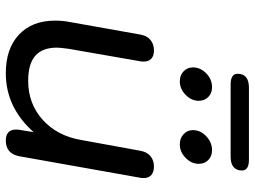

<svg xmlns="http://www.w3.org/2000/svg" viewBox="-128 -739 877 661"><g transform="rotate(90 310.5 -408.5)"><path d="M51 -159Q51 -185 55 -206L99 -453Q103 -476 117.5 -488Q132 -500 154 -500Q173 -500 182.5 -490.5Q192 -481 192 -465Q192 -457 191 -453L148 -206Q144 -176 144 -166Q144 -116 172 -91.5Q200 -67 258 -67Q337 -67 392.5 -117Q448 -167 462 -250L499 -453Q503 -476 517.5 -488Q532 -500 553 -500Q572 -500 582.5 -491Q593 -482 593 -464Q593 -457 592 -453L518 -37Q509 10 464 10Q445 10 435.5 1Q426 -8 426 -25Q426 -33 427 -37L435 -86Q350 10 232 10Q147 10 99 -35.5Q51 -81 51 -159ZM212 -634Q212 -660 232.5 -680Q253 -700 280 -700Q301 -700 314 -687Q327 -674 327 -654Q327 -629 306.5 -609Q286 -589 260 -589Q239 -589 225.5 -602Q212 -615 212 -634ZM428 -634Q428 -660 449 -680Q470 -700 497 -700Q518 -700 531 -687Q544 -674 544 -654Q544 -629 523.5 -609Q503 -589 477 -589Q456 -589 442 -602Q428 -615 428 -634ZM234 -788Q234 -827 282 -827H530Q567 -827 567 -803Q567 -784 555 -774Q543 -764 520 -764H271Q234 -764 234 -788Z"/></g></svg>

Font: Kodchasan Medium
Style: Italic
Weight: 500
Italic angle: -10°
Version: Version 1.000; ttfautohint (v1.6)